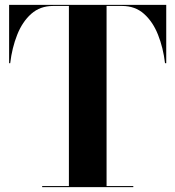

<svg xmlns="http://www.w3.org/2000/svg" viewBox="-20 -770 721 790"><path d="M153.5 -4.5H263.5V-745.5H198.5Q145 -745.5 108.5 -713Q72 -680.5 50.8 -627Q29.5 -573.5 22 -510H17.5V-750H664V-510H659Q651.5 -573.5 630.2 -627Q609 -680.5 572.5 -713Q536 -745.5 482.5 -745.5H418.5V-4.5H528.5V0H153.5Z"/></svg>

Font: Bodoni* 36pt
Style: Bold
Weight: 700
Version: Version 2.3